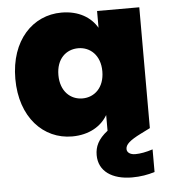

<svg xmlns="http://www.w3.org/2000/svg" viewBox="-55 -618 789 888"><g transform="rotate(-5 340.0 -174.0)"><path d="M547 114C523 114 508 103 508 87C508 66 528 48 580 22L624 0V-561H428V-483C399 -533 343 -568 263 -568C130 -568 24 -460 24 -281C24 -102 130 7 263 7C342 7 399 -28 428 -78V-5C383 30 368 64 368 103C368 178 430 220 523 220C561 220 597 214 628 204V99C597 109 570 114 547 114ZM326 -164C270 -164 224 -206 224 -281C224 -357 270 -397 326 -397C381 -397 428 -356 428 -281C428 -205 381 -164 326 -164Z"/></g></svg>

Font: Poppins STUK1
Style: Regular
Weight: 400
Designer: Jonny Pinhorn (original), Sammy Jo Hughes (modified version)
Foundry: Type Mafia
Version: Version 1.002;hotconv 1.0.109;makeotfexe 2.5.65596